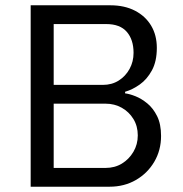

<svg xmlns="http://www.w3.org/2000/svg" viewBox="-20 -706 692 726"><path d="M96 0V-686H397Q451 -686 490.5 -665.5Q530 -645 551.5 -609Q573 -573 573 -525Q573 -474 554.5 -440Q536 -406 508.5 -386.5Q481 -367 453 -359V-353Q470 -351 492.5 -342Q515 -333 537 -315Q559 -297 574 -267Q589 -237 589 -192Q589 -138 563.5 -94.5Q538 -51 494 -25.5Q450 0 394 0ZM183 -71H379Q414 -71 441 -87.5Q468 -104 484.5 -132Q501 -160 501 -194Q501 -229 484.5 -256Q468 -283 440.5 -298.5Q413 -314 379 -314H183ZM183 -385H369Q403 -385 429 -401.5Q455 -418 470 -445.5Q485 -473 485 -506Q485 -556 459.5 -585.5Q434 -615 382 -615H183Z"/></svg>

Font: Chivo Medium Light
Style: Regular
Weight: 300
Version: Version 2.002